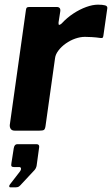

<svg xmlns="http://www.w3.org/2000/svg" viewBox="-20 -560 480 823"><path d="M43 0Q31 0 26 -7.5Q21 -15 22 -25L91 -516Q92 -525 95 -527.5Q98 -530 105 -530H224Q232 -530 236 -525Q240 -520 238 -509L231 -464Q230 -454 233.5 -453.5Q237 -453 244 -459Q267 -484 294.5 -502Q322 -520 349.5 -530Q377 -540 400 -540Q420 -540 430.5 -537Q441 -534 440 -525L424 -413Q423 -402 420.5 -399Q418 -396 412 -397Q392 -400 373.5 -401Q355 -402 344 -402Q324 -402 302.5 -394.5Q281 -387 262 -373.5Q243 -360 230.5 -343.5Q218 -327 216 -311L175 -19Q173 -6 168 -3Q163 0 149 0H43ZM24 243Q20 243 19.5 239Q19 235 23 230L64 177Q71 168 70 162Q69 156 62 156H39Q32 156 29.5 152.5Q27 149 29 139L39 75Q42 58 54 58H136Q149 58 148 70L137 150Q135 161 128 169L73 228Q68 234 62.5 238.5Q57 243 48 243Z"/></svg>

Font: Libre Franklin
Style: Bold Italic
Weight: 700
Italic angle: -8°
Designer: Pablo Impallari, Rodrigo Fuenzalida, Nhung Nguyen
Foundry: Impallari Type
Version: Version 3.000